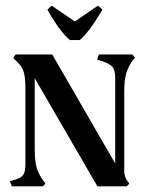

<svg xmlns="http://www.w3.org/2000/svg" viewBox="-20 -660 530 680"><path d="M420 -336V-57Q420 -36 429 -22L438 -10L429 0H325L103 -383V-131Q103 -91 109.5 -67.5Q116 -44 132 -22L141 -10L132 0H22L15 -18Q41 -25 51.5 -31Q62 -37 66 -48Q70 -59 70 -83V-347Q70 -391 62 -411Q54 -431 27 -454L35 -467H165L388 -81V-384Q388 -414 375.5 -426Q363 -438 324 -449L330 -467H449L458 -456L449 -445Q433 -422 426.5 -398Q420 -374 420 -336ZM343 -626Q293 -542 262 -518H228Q211 -531 189 -561Q167 -591 148 -626L163 -640L245 -584L327 -640Z"/></svg>

Font: Katibeh
Style: Regular
Weight: 400
Designer: Arabic design by Kourosh Beigpour, Latin design by Eduardo Tunni, engineering by Lasse Fister
Version: Version 1.000